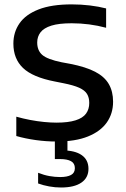

<svg xmlns="http://www.w3.org/2000/svg" viewBox="-20 -622 562 854"><path d="M231.5 7.5Q185.5 7.5 139 1Q92.5 -5.5 52.5 -17V-103Q82.5 -94.5 114 -88.5Q145.5 -82.5 175.8 -79.5Q206 -76.5 231 -76.5Q283.5 -76.5 316 -86.8Q348.5 -97 362.8 -116.8Q377 -136.5 377 -164Q377 -188 367 -204.2Q357 -220.5 332 -231.8Q307 -243 261.5 -252L224 -259.5Q125.5 -278.5 82.5 -319.5Q39.5 -360.5 39.5 -428Q39.5 -479 66.8 -518.2Q94 -557.5 151.5 -580Q209 -602.5 299 -602.5Q340 -602.5 379.5 -597.8Q419 -593 452 -584.5V-498.5Q415 -508.5 376.5 -513.5Q338 -518.5 299 -518.5Q242 -518.5 208.5 -508Q175 -497.5 160.2 -478.2Q145.5 -459 145.5 -433Q145.5 -397.5 168 -377.8Q190.5 -358 254.5 -345L292.5 -338Q361.5 -324.5 403.2 -302.8Q445 -281 464 -248Q483 -215 483 -169.5Q483 -117 455 -77.2Q427 -37.5 371.2 -15Q315.5 7.5 231.5 7.5ZM251.5 212Q225 212 198.8 207.2Q172.5 202.5 149.5 194V146.5Q176 157 200.2 161.2Q224.5 165.5 247.5 165.5Q279 165.5 296 156.2Q313 147 313 126Q313 104.5 296 95Q279 85.5 247 85.5H224V-10H280V67L258 47Q313.5 47 343.5 68Q373.5 89 373.5 129Q373.5 168.5 342 190.2Q310.5 212 251.5 212Z"/></svg>

Font: Encode Sans SC SemiExpanded Medium
Style: Regular
Weight: 500
Width: 6
Designer: Multiple Designers
Foundry: Impallari Type
Version: Version 3.002